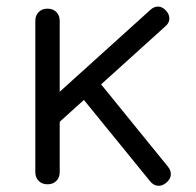

<svg xmlns="http://www.w3.org/2000/svg" viewBox="-20 -574 612 598"><path d="M153 -183 106 -234 448 -543Q460 -554 473 -553.5Q486 -553 497 -541Q508 -529 507.5 -515.5Q507 -502 495 -492ZM128 0Q111 0 100.5 -10.5Q90 -21 90 -38V-509Q90 -526 100.5 -536.5Q111 -547 128 -547Q145 -547 155.5 -536.5Q166 -526 166 -509V-38Q166 -21 155.5 -10.5Q145 0 128 0ZM498 -5Q485 6 471 4.5Q457 3 447 -10L224 -284L278 -332L503 -55Q513 -43 512 -29.5Q511 -16 498 -5Z"/></svg>

Font: Comfortaa
Style: Regular
Weight: 400
Designer: Johan Aakerlund
Foundry: Johan Aakerlund
Version: Version 3.104; ttfautohint (v1.8.1.43-b0c9)